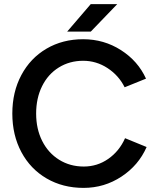

<svg xmlns="http://www.w3.org/2000/svg" viewBox="-20 -903 763 935"><path d="M40 -350Q40 -455 84 -537.5Q128 -620 206.5 -666Q285 -712 385 -712Q486 -712 569 -659Q652 -606 691 -520L587 -478Q558 -536 503.5 -571.5Q449 -607 385 -607Q319 -607 266.5 -574.5Q214 -542 185 -483.5Q156 -425 156 -350Q156 -275 185.5 -216.5Q215 -158 268 -125Q321 -92 388 -92Q454 -92 507.5 -129.5Q561 -167 589 -230L694 -187Q655 -98 571.5 -43Q488 12 387 12Q286 12 207 -34Q128 -80 84 -162.5Q40 -245 40 -350ZM422 -883H551L422 -749H307Z"/></svg>

Font: Oak Sans SemiBold
Style: Regular
Weight: 600
Designer: Erik Kennedy, Walven
Foundry: Erik Kennedy, Walven
Version: Version 1.000